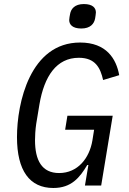

<svg xmlns="http://www.w3.org/2000/svg" viewBox="-20 -921 640 953"><path d="M401.6 0H482.2L539.4 -346.6H314.6L303.3 -277H447.1L438.6 -223.7C424 -136 366.1 -62.1 273.4 -62.1C187.5 -62.1 153.8 -125.4 153.8 -225.1C153.8 -242.5 155.2 -277 159.8 -306.5L175.8 -403.1C199.6 -543 260.7 -634.2 371.4 -634.2C453.5 -634.2 478.3 -583.8 491.8 -523.8L571.7 -547.9C557.2 -628.6 508.5 -709.9 377.8 -709.9C129.3 -709.9 64.3 -410.2 64.3 -240.4C64.3 -74.2 126.8 12.1 244.7 12.1C334.9 12.1 376.1 -40.1 413 -101.9H418.7ZM323.5 -821.4C323.5 -799.4 339.5 -779.5 383.5 -779.5C429 -779.5 447.4 -803.6 452.1 -829.2C453.1 -836.6 456 -851.9 456 -859C456 -881.4 440.7 -900.9 396 -900.9C350.9 -900.9 332 -876.8 327.8 -851.2C326.3 -844.1 323.5 -828.1 323.5 -821.4Z"/></svg>

Font: Margiela Mono Italic Text It
Style: Regular
Weight: 400
Designer: Mike Abbink, Paul van der Laan, Pieter van Rosmalen
Foundry: Bold Monday
Version: Version 2.003 2021